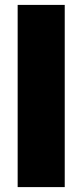

<svg xmlns="http://www.w3.org/2000/svg" viewBox="-20 -763 336 783"><path d="M52 0V-743H244V0Z"/></svg>

Font: Saira ExtraBold
Style: Regular
Weight: 800
Designer: Hector Gatti with collaboration of the Omnibus-Type team
Foundry: Omnibus-Type
Version: Version 1.100; ttfautohint (v1.8.3)